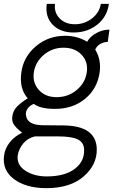

<svg xmlns="http://www.w3.org/2000/svg" viewBox="-67 -738 603 998"><path d="M316 -569Q246 -569 206.5 -610Q167 -651 176 -718H219Q213 -674 242.5 -643Q272 -612 322 -612Q373 -612 412 -643Q451 -674 457 -718H499Q490 -651 438.5 -610Q387 -569 316 -569ZM174 240Q70 240 7 194Q-56 148 -46 71Q-41 33 -16 1.5Q9 -30 48 -48Q46 -50 35.5 -58.5Q25 -67 20 -72.5Q15 -78 7.5 -87.5Q0 -97 -2.5 -108.5Q-5 -120 -3 -133Q1 -163 21 -183.5Q41 -204 77 -227Q32 -278 44 -362Q55 -443 119.5 -497.5Q184 -552 272 -552Q335 -552 386 -521Q402 -549 434.5 -566.5Q467 -584 502 -584L493 -520Q472 -520 453.5 -509Q435 -498 428 -480Q460 -428 451 -362Q439 -277 375.5 -224.5Q312 -172 218 -172Q143 -172 109 -198Q88 -190 76.5 -173.5Q65 -157 68 -139Q74 -88 155 -87L264 -86Q433 -84 436 36Q438 118 368 179Q298 240 174 240ZM384 -362Q392 -416 357.5 -453Q323 -490 263 -490Q205 -490 161 -453Q117 -416 109 -362Q101 -308 135 -270.5Q169 -233 227 -233Q287 -233 331.5 -270Q376 -307 384 -362ZM370 37Q368 1 336 -14Q304 -29 235 -29H114Q77 -20 54 7.5Q31 35 25 70Q19 119 64.5 149Q110 179 176 179Q271 179 322.5 139Q374 99 370 37Z"/></svg>

Font: Oakes Grotesk Light
Style: Italic
Weight: 300
Italic angle: -8°
Designer: Samuel Oakes
Foundry: Samuel Oakes
Version: Version 1.000;PS 001.000;hotconv 1.0.88;makeotf.lib2.5.64775